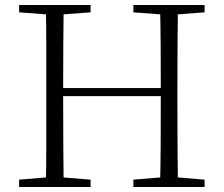

<svg xmlns="http://www.w3.org/2000/svg" viewBox="-20 -743 889 763"><path d="M56 0V-29L188 -40H206L340 -29V0ZM162 0Q164 -83 164 -166Q164 -249 164 -333V-390Q164 -474 164 -557.5Q164 -641 162 -723H233Q232 -641 231.5 -557.5Q231 -474 231 -390V-368Q231 -258 231.5 -170.5Q232 -83 233 0ZM198 -361V-393H653V-361ZM510 0V-29L643 -40H662L793 -29V0ZM616 0Q618 -83 618.5 -170.5Q619 -258 619 -368V-390Q619 -474 618.5 -557.5Q618 -641 616 -723H687Q686 -641 685.5 -557.5Q685 -474 685 -390V-333Q685 -249 685.5 -166Q686 -83 687 0ZM56 -694V-723H340V-694L206 -684H188ZM510 -694V-723H793V-694L662 -684H643Z"/></svg>

Font: Noto Serif SC
Style: Regular
Weight: 200
Designer: Ryoko NISHIZUKA 西塚涼子 (kana & ideographs); Frank Grießhammer (Latin, Greek & Cyrillic); Wenlong ZHANG 张文龙 (bopomofo); San
Foundry: Adobe
Version: Version 2.001;hotconv 1.1.0;makeotfexe 2.6.0